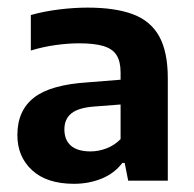

<svg xmlns="http://www.w3.org/2000/svg" viewBox="-20 -768 496 492"><path d="M169.5 -297Q100 -297 62.2 -331.8Q24.5 -366.5 24.5 -422Q24.5 -484.5 67 -517.8Q109.5 -551 205 -557L311 -565.5L325 -503L221.5 -495Q181 -492 163 -477.5Q145 -463 145 -436.5Q145 -409 162 -394.5Q179 -380 212 -380Q232 -380 252.2 -387.5Q272.5 -395 289 -411.5V-582.5Q289 -610 278.8 -626.5Q268.5 -643 245 -650Q221.5 -657 182.5 -657Q154.5 -657 122.2 -652.5Q90 -648 59 -638.5V-729.5Q93 -739 131.5 -743.8Q170 -748.5 204.5 -748.5Q275 -748.5 320.5 -731.5Q366 -714.5 388 -674.8Q410 -635 410 -567.5V-305H308.5L299.5 -350.5H293.5Q273 -323.5 240.2 -310.2Q207.5 -297 169.5 -297Z"/></svg>

Font: Encode Sans Condensed Thin SemiBold
Style: Regular
Weight: 600
Version: Version 3.002